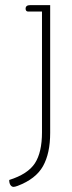

<svg xmlns="http://www.w3.org/2000/svg" viewBox="-20 -507 280 750"><path d="M16 196Q89 173 116.5 130.5Q144 88 144 10V-462H89Q85 -462 82.5 -465Q80 -468 80 -473Q80 -487 98 -487H176V12Q176 92 148 142Q120 192 49 219Q38 223 33 223Q26 223 21 216Q16 209 16 196Z"/></svg>

Font: Maitree ExtraLight
Style: Regular
Weight: 275
Designer: CadsonDemak Team
Foundry: CadsonDemak
Version: Version 1.003